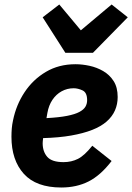

<svg xmlns="http://www.w3.org/2000/svg" viewBox="-20 -823 589 855"><path d="M253 12Q141 12 86 -49Q31 -110 31 -214Q31 -233 32.5 -251Q34 -269 38 -287Q52 -356 89.5 -412.5Q127 -469 184.5 -503Q242 -537 316 -537Q346 -537 378.5 -530Q411 -523 439.5 -506.5Q468 -490 486 -462Q504 -434 504 -391Q504 -359 492 -331.5Q480 -304 455 -282Q430 -260 390.5 -244.5Q351 -229 297 -219.5Q243 -210 172 -208Q171 -199 170.5 -194Q170 -189 170 -185Q170 -148 190.5 -124.5Q211 -101 263 -101Q298 -101 327 -115.5Q356 -130 391 -174L477 -106Q428 -42 374.5 -15Q321 12 253 12ZM308 -430Q279 -430 254.5 -416.5Q230 -403 213.5 -378.5Q197 -354 191 -320L187 -297Q243 -300 278.5 -307Q314 -314 333.5 -324.5Q353 -335 360.5 -348Q368 -361 368 -377Q368 -411 347.5 -420.5Q327 -430 308 -430ZM394 -588H271L170 -746L244 -803L340 -688L477 -803L549 -746Z"/></svg>

Font: IBM Plex Sans
Style: Bold Italic
Weight: 700
Italic angle: -11.31°
Designer: Mike Abbink, Paul van der Laan, Pieter van Rosmalen
Foundry: Bold Monday
Version: Version 3.201